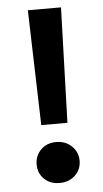

<svg xmlns="http://www.w3.org/2000/svg" viewBox="-50 -696 394 738"><g transform="rotate(-5 146.5 -327.0)"><path d="M99 -218.9 86.1 -663.1H214L200 -218.9ZM150.3 9Q114 9 91.1 -13.2Q68.1 -35.4 68.1 -69.9Q68.1 -103.2 91.1 -126.2Q114 -149.1 150.3 -149.1Q186 -149.1 209.9 -126.2Q233.9 -103.2 233.9 -69.9Q233.9 -35.4 209.9 -13.2Q186 9 150.3 9Z"/></g></svg>

Font: Karla
Style: Regular
Weight: 400
Designer: Jonathan Pinhorn
Version: Version 2.004;gftools[0.9.33]